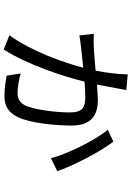

<svg xmlns="http://www.w3.org/2000/svg" viewBox="144 -802 712 1040"><g transform="rotate(90 500.0 -282.0)"><path d="M747 -540 683 -510C739 -443 815 -289 837 -202L907 -236C883 -312 799 -476 747 -540ZM163 -434 172 -356C190 -359 215 -363 236 -365L347 -377C319 -270 257 -95 171 23L248 54C330 -74 394 -268 422 -384C456 -386 485 -388 504 -388C559 -388 589 -376 589 -304C589 -224 573 -103 549 -58C531 -28 508 -21 485 -21C459 -21 415 -27 378 -38L390 38C419 44 464 50 501 50C554 50 590 28 614 -22C646 -86 660 -221 660 -316C660 -421 602 -456 523 -456C505 -456 474 -454 438 -451L460 -568C461 -580 465 -593 468 -610L383 -618C382 -564 374 -503 363 -444C311 -439 261 -435 235 -434C210 -433 188 -433 163 -434Z"/></g></svg>

Font: Source Han Sans JP
Style: Regular
Weight: 400
Designer: Ryoko NISHIZUKA 西塚涼子 (kana, bopomofo & ideographs); Paul D. Hunt (Latin, Greek & Cyrillic); Sandoll Communications 산돌커뮤니
Foundry: Adobe
Version: Version 2.004;hotconv 1.0.118;makeotfexe 2.5.65603